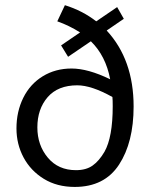

<svg xmlns="http://www.w3.org/2000/svg" viewBox="-20 -728 595 758"><path d="M236.2 -707.5 206.2 -643.8Q252.5 -627.5 296.2 -600L221.2 -548.8L248.8 -503.8L338.8 -565Q397.5 -507.5 415 -415Q327.5 -457.5 262.5 -457.5Q198.8 -457.5 148.8 -426.9Q98.8 -396.2 71.9 -341.9Q45 -287.5 45 -221.2Q45 -158.8 73.1 -106.2Q101.2 -53.8 153.1 -21.9Q205 10 275 10Q392.5 10 450 -78.1Q507.5 -166.2 507.5 -307.5Q507.5 -492.5 401.2 -607.5L468.8 -653.8L442.5 -700L360 -643.8Q305 -686.2 236.2 -707.5ZM392.5 -128.8Q371.2 -92.5 345.6 -74.4Q320 -56.2 280 -56.2Q210 -56.2 168.8 -105.6Q127.5 -155 127.5 -225Q127.5 -297.5 168.1 -344.4Q208.8 -391.2 285 -391.2Q341.2 -391.2 423.8 -345Q425 -333.8 425 -308.8Q425 -186.2 392.5 -128.8Z"/></svg>

Font: Cambay
Style: Regular
Weight: 400
Designer: Pooja Saxena
Foundry: Pooja Saxena
Version: Version 1.181;PS 001.181;hotconv 1.0.70;makeotf.lib2.5.58329